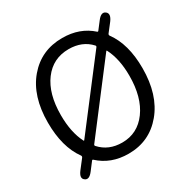

<svg xmlns="http://www.w3.org/2000/svg" viewBox="-170 -912 1078 1090"><g transform="rotate(-30 368.5 -367.0)"><path d="M133 -7Q104 31 81 13Q57 -4 86 -42L131 -100Q136 -107 131 -114Q62 -209 62 -369Q62 -542 148 -643.5Q234 -745 372 -745Q487 -745 563 -676Q567 -673 570 -677L607 -725Q636 -764 660 -746Q684 -728 655 -689L613 -635Q608 -628 613 -621Q682 -527 682 -369Q682 -195 595.5 -91Q509 13 372 13Q256 13 179 -59Q175 -62 172 -58ZM372 -60Q473 -60 534.5 -144Q596 -228 596 -369Q596 -480 557 -555Q555 -559 552 -555L228 -131Q224 -125 229 -120Q283 -60 372 -60ZM186 -180Q188 -176 191 -180L515 -603Q519 -609 514 -614Q461 -672 372 -672Q269 -672 208 -590.5Q147 -509 147 -369Q147 -256 186 -180Z"/></g></svg>

Font: Resource Han Rounded JP Normal
Style: Regular
Weight: 350
Designer: Cyano Hao (round all glyphs); Ryoko NISHIZUKA 西塚涼子 (kana, bopomofo & ideographs); Paul D. Hunt (Latin, Greek & Cyrillic)
Foundry: Cyano Hao
Version: 0.990